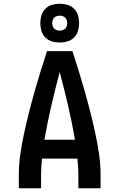

<svg xmlns="http://www.w3.org/2000/svg" viewBox="-20 -1009 640 1029"><path d="M81 0V-74Q81 -130 89.5 -186.5Q98 -243 110 -298.5Q122 -354 136 -409Q150 -464 165.5 -518.5Q181 -573 197.5 -627Q214 -681 232 -735H368Q386 -681 402.5 -627Q419 -573 434.5 -518.5Q450 -464 464 -409Q478 -354 490 -298.5Q502 -243 510.5 -186.5Q519 -130 519 -74V0H400V-74Q400 -95 398.5 -116.5Q397 -138 395 -159H205Q203 -138 201.5 -116.5Q200 -95 200 -74V0ZM382 -260Q366 -352 345 -442.5Q324 -533 300 -623Q276 -533 255 -442.5Q234 -352 218 -260ZM300 -781Q279 -781 258.5 -787Q238 -793 223 -808Q208 -823 202 -843.5Q196 -864 196 -885Q196 -906 202 -926.5Q208 -947 223 -962Q238 -977 258.5 -983Q279 -989 300 -989Q321 -989 341.5 -983Q362 -977 377 -962Q392 -947 398 -926.5Q404 -906 404 -885Q404 -864 398 -843.5Q392 -823 377 -808Q362 -793 341.5 -787Q321 -781 300 -781ZM300 -845Q308 -845 316 -847.5Q324 -850 329.5 -855.5Q335 -861 337.5 -869Q340 -877 340 -885Q340 -893 337.5 -901Q335 -909 329.5 -914.5Q324 -920 316 -922.5Q308 -925 300 -925Q292 -925 284 -922.5Q276 -920 270.5 -914.5Q265 -909 262.5 -901Q260 -893 260 -885Q260 -877 262.5 -869Q265 -861 270.5 -855.5Q276 -850 284 -847.5Q292 -845 300 -845Z"/></svg>

Font: Zed Sans Extended
Style: Bold
Weight: 700
Width: 7
Designer: Belleve Invis
Foundry: Belleve Invis
Version: Version 1.0.0; ttfautohint (v1.8.4)